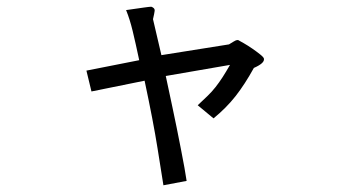

<svg xmlns="http://www.w3.org/2000/svg" viewBox="-20 -444 1040 571"><path d="M460 -280 661 -312Q677 -322 680.5 -323.5Q684 -325 688 -325Q692 -323 705 -315.5Q718 -308 731 -299Q744 -290 754.5 -281.5Q765 -273 765 -269Q767 -256 735 -242Q708 -193 680.5 -158Q653 -123 615 -92L568 -131Q584 -146 597 -158.5Q610 -171 621 -185Q632 -199 642 -214.5Q652 -230 664 -251L473 -218Q476 -205 481 -180.5Q486 -156 492.5 -126.5Q499 -97 505.5 -64Q512 -31 518 -1Q524 29 528.5 54.5Q533 80 535 94L466 107Q461 76 448.5 -3Q436 -82 410 -204L252 -172L237 -234L394 -265Q383 -317 374.5 -352Q366 -387 355 -414Q390 -419 407.5 -421.5Q425 -424 430 -424Q441 -420 440 -412Q439 -404 435 -387Z"/></svg>

Font: D2Coding
Style: Regular
Weight: 400
Monospace: yes
Designer: Yong-Rak Park; Jeong-Hwan Yoon; Sang-Min Lee;
Foundry: NHN Corporation
Version: Version 1.3.2; Build 20180524